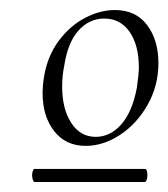

<svg xmlns="http://www.w3.org/2000/svg" viewBox="-20 -650 336 383"><path d="M65 -464Q65 -480 68 -498Q75 -539 97.5 -569Q120 -599 150 -614.5Q180 -630 209 -630Q251 -630 273.5 -600Q296 -570 296 -524Q296 -479 274.5 -441Q253 -403 219.5 -381Q186 -359 151 -359Q111 -359 88 -388.5Q65 -418 65 -464ZM44 -301Q44 -305 45.5 -309Q47 -313 48 -313H269Q274 -313 274 -300Q274 -295 272.5 -291Q271 -287 269 -287H49Q47 -287 45.5 -291.5Q44 -296 44 -301ZM253 -475Q257 -503 257 -515Q257 -560 238.5 -586.5Q220 -613 188 -613Q158 -613 136.5 -589Q115 -565 108 -518Q104 -499 104 -477Q104 -433 122 -405Q140 -377 171 -377Q200 -377 222 -402Q244 -427 253 -475Z"/></svg>

Font: Cormorant Garamond
Style: Italic
Weight: 400
Italic angle: -10°
Designer: Christian Thalmann (Catharsis Fonts)
Foundry: Catharsis Fonts
Version: Version 4.000